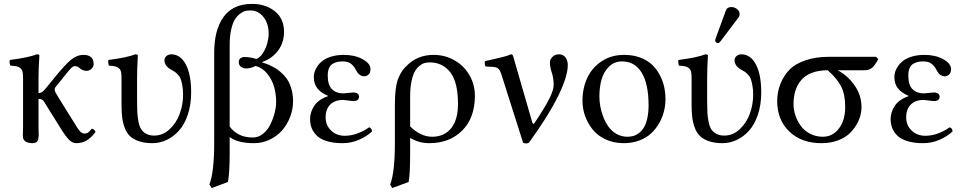

<svg xmlns="http://www.w3.org/2000/svg" viewBox="-20 -718 4900 976"><path d="M97.2 -316.9Q97.2 -339.4 95 -351.1Q92.8 -362.8 84.7 -370.4Q76.7 -377.9 65.7 -380.4Q54.7 -382.8 32.2 -384.8Q26.4 -402.3 29.8 -413.1Q125 -425.3 167 -441.9Q180.2 -441.9 180.2 -435.1Q175.8 -371.1 175.8 -321.3V-245.1Q186.5 -245.1 195.3 -251Q203.1 -257.3 217.8 -274.9L255.9 -321.8Q310.5 -389.2 340.8 -414.1Q371.6 -439 403.8 -439Q456.1 -439 456.1 -392.1Q456.1 -378.9 445.1 -368.4Q434.1 -357.9 419.9 -357.9Q399.9 -357.9 382.8 -373Q374 -381.8 360.8 -381.8Q351.6 -381.8 341.8 -372.1Q332 -362.3 307.1 -331.1L295.9 -316.9L261.2 -273.9Q257.8 -269.5 257.8 -261.2Q257.8 -252.9 276.9 -223.1L349.1 -106.9L359.4 -90.8L368.2 -76.2L375.5 -64.9Q379.9 -58.1 382.8 -55.2L388.7 -48.3Q392.6 -44.4 395.5 -43Q398.4 -41.5 402.3 -40.3Q406.2 -39.1 410.2 -39.1Q420.4 -39.1 427.5 -44.2Q434.6 -49.3 446.8 -64Q460.9 -60.5 465.8 -46.9Q441.4 -15.6 418.7 -2.9Q396 9.8 367.2 9.8Q349.1 9.8 332.5 -5.9Q315.9 -21.5 290 -63L216.8 -180.2Q215.8 -181.6 211.4 -189.2Q207 -196.8 205.8 -198.5Q204.6 -200.2 200.7 -205.1Q196.8 -210 193.8 -211.4Q190.9 -212.9 186 -214.4Q181.2 -215.8 175.8 -215.8V-71.8Q175.8 -65.4 176.3 -52.7Q176.8 -40 176.8 -33.2Q176.8 -26.4 175.5 -16.8Q174.3 -7.3 171.4 -2.4Q168.5 2.4 162.4 6.1Q156.2 9.8 147 9.8Q103.5 9.8 97.2 -17.1Q96.2 -21.5 96.2 -30.5Q96.2 -39.6 96.7 -52.7Q97.2 -65.9 97.2 -71.8Z M676.8 -321.3V-203.1Q676.8 -168 678 -145.8Q679.2 -123.5 684.1 -98.9Q689 -74.2 698 -60.5Q707 -46.9 723.4 -37.8Q739.7 -28.8 763.7 -28.8Q807.6 -28.8 842 -60.8Q876.5 -92.8 893.6 -139.6Q910.6 -186.5 910.6 -236.8Q910.6 -264.6 906.5 -285.6Q902.3 -306.6 897.9 -318.1Q893.6 -329.6 883.3 -339.8Q873 -350.1 867.9 -353.3Q862.8 -356.4 850.1 -363.8Q815.9 -382.8 815.9 -412.1Q815.9 -424.8 826.4 -433.3Q836.9 -441.9 850.1 -441.9Q897.5 -441.9 924.6 -390.4Q951.7 -338.9 951.7 -249Q951.7 -186 934.8 -135.5Q918 -85 889.9 -54Q861.8 -22.9 827.1 -6.6Q792.5 9.8 754.9 9.8Q715.8 9.8 687.3 0.2Q658.7 -9.3 641.6 -25.1Q624.5 -41 614.5 -66.9Q604.5 -92.8 601.1 -120.6Q597.7 -148.4 597.7 -187V-316.9Q597.7 -339.4 595.5 -351.1Q593.3 -362.8 585.2 -370.4Q577.1 -377.9 566.2 -380.4Q555.2 -382.8 532.7 -384.8Q531.2 -389.6 530.3 -398.9Q529.3 -408.2 530.8 -413.1Q626 -425.3 668 -441.9Q680.7 -441.9 680.7 -435.1Q676.8 -371.1 676.8 -321.3Z M1147.5 61Q1147.5 162.1 1138.7 207L1056.6 237.8L1044.4 220.2Q1068.8 156.7 1068.8 9.8V-449.2Q1068.8 -566.4 1116.7 -632.3Q1164.6 -698.2 1261.7 -698.2Q1330.1 -698.2 1377 -660.9Q1423.8 -623.5 1423.8 -556.2Q1423.8 -502 1393.8 -461.2Q1363.8 -420.4 1312.5 -402.8V-400.9L1336.4 -392.6Q1345.7 -389.2 1363.8 -380.1Q1381.8 -371.1 1394.3 -361.8Q1406.7 -352.5 1422.1 -336.7Q1437.5 -320.8 1447 -303Q1456.5 -285.2 1463.1 -259.3Q1469.7 -233.4 1469.7 -204.1Q1469.7 -162.1 1454.6 -123Q1439.5 -84 1413.6 -54.7Q1387.7 -25.4 1350.3 -7.8Q1313 9.8 1271.5 9.8Q1188 9.8 1147.5 -21.5ZM1147.5 -75.2Q1164.1 -50.8 1193.6 -34.9Q1223.1 -19 1265.6 -19Q1293.5 -19 1316.9 -37.8Q1340.3 -56.6 1354.2 -85Q1368.2 -113.3 1376 -143.8Q1383.8 -174.3 1383.8 -200.2Q1383.8 -239.7 1373.5 -276.1Q1363.3 -312.5 1338.9 -342.8Q1314.5 -373 1279.8 -382.8Q1253.9 -370.1 1231.4 -370.1Q1215.8 -370.1 1204.8 -378.4Q1193.8 -386.7 1193.8 -402.8Q1193.8 -415 1202.1 -421.6Q1210.4 -428.2 1222.7 -428.2Q1253.4 -428.2 1282.7 -418Q1301.8 -425.3 1316.7 -448.5Q1331.5 -471.7 1338.6 -497.8Q1345.7 -523.9 1345.7 -545.9Q1345.7 -598.6 1319.1 -631.8Q1292.5 -665 1251.5 -665Q1237.8 -665 1225.3 -661.6Q1212.9 -658.2 1198.2 -646.7Q1183.6 -635.3 1172.9 -617.2Q1162.1 -599.1 1154.8 -566.2Q1147.5 -533.2 1147.5 -490.2Z M1635.3 -121.1Q1635.3 -81.1 1663.1 -54.4Q1690.9 -27.8 1732.4 -27.8Q1793.9 -27.8 1856.4 -70.8Q1870.1 -66.4 1871.1 -49.8Q1843.3 -23.9 1804.2 -7.1Q1765.1 9.8 1721.2 9.8Q1673.8 9.8 1640.1 -1Q1606.4 -11.7 1588.9 -30Q1571.3 -48.3 1563.7 -68.6Q1556.2 -88.9 1556.2 -112.8Q1556.2 -147.5 1577.1 -179.7Q1598.1 -211.9 1647 -229V-231Q1611.3 -246.1 1593.3 -269Q1575.2 -292 1575.2 -327.1Q1575.2 -340.3 1579.6 -354.2Q1584 -368.2 1595.2 -383.8Q1606.4 -399.4 1623 -411.4Q1639.6 -423.3 1667 -431.2Q1694.3 -439 1728 -439Q1784.2 -439 1823.7 -417Q1863.3 -395 1863.3 -367.2Q1863.3 -347.7 1853.3 -338.9Q1843.3 -330.1 1831.1 -330.1Q1820.8 -330.1 1812.5 -335.2Q1804.2 -340.3 1799.6 -346.2Q1794.9 -352.1 1789.1 -362.8Q1778.8 -382.8 1763.7 -394.3Q1748.5 -405.8 1722.2 -405.8Q1708 -405.8 1697 -403.6Q1686 -401.4 1673.1 -394.8Q1660.2 -388.2 1653.1 -372.8Q1646 -357.4 1646 -334Q1646 -285.6 1667.7 -264.4Q1689.5 -243.2 1725.1 -243.2L1749.5 -245.6Q1773.9 -248 1776.4 -248Q1790 -248 1797.6 -242.2Q1805.2 -236.3 1805.2 -227.1Q1805.2 -204.1 1775.4 -204.1Q1771.5 -204.1 1750 -207Q1728.5 -210 1724.1 -210Q1682.1 -210 1658.7 -186.5Q1635.3 -163.1 1635.3 -121.1Z M2057.1 207 1974.1 237.8 1963.4 220.2Q1987.3 158.2 1987.3 9.8V-184.1Q1987.3 -233.4 1992.2 -268.8Q1997.1 -304.2 2007.3 -326.2Q2017.6 -348.1 2025.1 -358.6Q2032.7 -369.1 2046.4 -382.8Q2101.1 -439 2184.1 -439Q2242.7 -439 2291.3 -410.9Q2339.8 -382.8 2366.9 -335Q2394 -287.1 2394 -231Q2394 -118.7 2329.6 -54.4Q2265.1 9.8 2162.1 9.8Q2108.9 9.8 2064.9 -17.1V61Q2064.9 167 2057.1 207ZM2308.1 -189Q2308.1 -300.8 2268.8 -350.8Q2229.5 -400.9 2164.1 -400.9Q2149.9 -400.9 2137.2 -397.2Q2124.5 -393.6 2110.8 -382.1Q2097.2 -370.6 2087.4 -352.3Q2077.6 -334 2071.3 -302Q2064.9 -270 2064.9 -228V-75.2Q2119.1 -22.9 2176.3 -22.9Q2238.8 -22.9 2273.4 -66.2Q2308.1 -109.4 2308.1 -189Z M2528.3 -340.8Q2521.5 -361.8 2512.5 -369.4Q2503.4 -377 2485.4 -377.9L2448.2 -379.9Q2441.9 -393.1 2445.3 -407.2Q2457 -409.7 2478 -414.6L2509.3 -421.9L2533.7 -427.7Q2548.3 -431.2 2558.3 -434.6Q2568.4 -438 2577.1 -441.9Q2582 -441.9 2584.7 -439.5Q2587.4 -437 2589.4 -429.2L2685.1 -98.1Q2689.9 -81.1 2698.2 -94.2Q2751.5 -174.3 2772.9 -217.5Q2794.4 -260.7 2794.4 -286.1Q2794.4 -320.8 2784.9 -349.1Q2775.4 -377.4 2775.4 -400.9Q2775.4 -415.5 2788.1 -428.7Q2800.8 -441.9 2822.3 -441.9Q2843.3 -441.9 2854.7 -425.8Q2866.2 -409.7 2866.2 -387.2Q2866.2 -329.6 2817.1 -229.5Q2768.1 -129.4 2668.5 7.8Q2654.8 14.2 2639.2 7.8Z M2940.9 -205.1Q2940.9 -269.5 2965.3 -322Q2989.7 -374.5 3038.6 -406.7Q3087.4 -439 3152.8 -439Q3197.8 -439 3233.9 -425.5Q3270 -412.1 3293.7 -389.9Q3317.4 -367.7 3333.3 -337.9Q3349.1 -308.1 3356 -277.3Q3362.8 -246.6 3362.8 -213.9Q3362.8 -183.1 3355.2 -152.3Q3347.7 -121.6 3330.8 -92Q3314 -62.5 3290 -40Q3266.1 -17.6 3230 -3.9Q3193.8 9.8 3150.9 9.8Q3100.1 9.8 3058.8 -9.3Q3017.6 -28.3 2992.7 -59.6Q2967.8 -90.8 2954.3 -128.2Q2940.9 -165.5 2940.9 -205.1ZM3142.1 -405.8Q3102.1 -405.8 3075.2 -378.7Q3048.3 -351.6 3037.6 -313Q3026.9 -274.4 3026.9 -228Q3026.9 -203.6 3031.5 -177Q3036.1 -150.4 3047.1 -122.6Q3058.1 -94.7 3074 -72.8Q3089.8 -50.8 3114.5 -36.9Q3139.2 -22.9 3168.9 -22.9Q3184.6 -22.9 3198.5 -26.6Q3212.4 -30.3 3227.1 -41Q3241.7 -51.8 3252.4 -68.8Q3263.2 -85.9 3270 -115Q3276.9 -144 3276.9 -182.1Q3276.9 -291.5 3241.9 -348.6Q3207 -405.8 3142.1 -405.8Z M3697.8 -682.1Q3713.4 -682.1 3726.6 -671.9Q3739.7 -661.6 3739.7 -647Q3739.7 -636.2 3733.9 -628.9L3641.6 -506.8Q3635.7 -499 3629.9 -499Q3624 -499 3619.9 -502.9Q3615.7 -506.8 3615.7 -512.2Q3615.7 -516.1 3617.7 -522L3669.9 -665Q3675.8 -682.1 3697.8 -682.1ZM3574.7 -321.3V-203.1Q3574.7 -168 3575.9 -145.8Q3577.1 -123.5 3582 -98.9Q3586.9 -74.2 3595.9 -60.5Q3605 -46.9 3621.3 -37.8Q3637.7 -28.8 3661.6 -28.8Q3705.6 -28.8 3740 -60.8Q3774.4 -92.8 3791.5 -139.6Q3808.6 -186.5 3808.6 -236.8Q3808.6 -264.6 3804.4 -285.6Q3800.3 -306.6 3795.9 -318.1Q3791.5 -329.6 3781.2 -339.8Q3771 -350.1 3765.9 -353.3Q3760.7 -356.4 3748 -363.8Q3713.9 -382.8 3713.9 -412.1Q3713.9 -424.8 3724.4 -433.3Q3734.9 -441.9 3748 -441.9Q3795.4 -441.9 3822.5 -390.4Q3849.6 -338.9 3849.6 -249Q3849.6 -186 3832.8 -135.5Q3815.9 -85 3787.8 -54Q3759.8 -22.9 3725.1 -6.6Q3690.4 9.8 3652.8 9.8Q3613.8 9.8 3585.2 0.2Q3556.6 -9.3 3539.6 -25.1Q3522.5 -41 3512.5 -66.9Q3502.4 -92.8 3499 -120.6Q3495.6 -148.4 3495.6 -187V-316.9Q3495.6 -339.4 3493.4 -351.1Q3491.2 -362.8 3483.2 -370.4Q3475.1 -377.9 3464.1 -380.4Q3453.1 -382.8 3430.7 -384.8Q3429.2 -389.6 3428.2 -398.9Q3427.2 -408.2 3428.7 -413.1Q3523.9 -425.3 3565.9 -441.9Q3578.6 -441.9 3578.6 -435.1Q3574.7 -371.1 3574.7 -321.3Z M4373.5 -360.8H4237.8Q4287.6 -335.4 4323.5 -284.9Q4359.4 -234.4 4359.4 -171.9Q4359.4 -152.8 4353.8 -130.9Q4348.1 -108.9 4333.3 -83.5Q4318.4 -58.1 4296.4 -37.6Q4274.4 -17.1 4237.8 -3.7Q4201.2 9.8 4155.8 9.8Q4053.7 9.8 3992.2 -49.6Q3930.7 -108.9 3930.7 -204.1Q3930.7 -250 3947.5 -292.5Q3964.4 -335 3995.6 -366.2Q4023.4 -394 4075.2 -411.6Q4127 -429.2 4192.4 -429.2H4433.6L4444.3 -417Q4428.7 -387.7 4414.1 -374.3Q4399.4 -360.8 4373.5 -360.8ZM4162.6 -22.9Q4211.9 -22.9 4244.1 -64.2Q4276.4 -105.5 4276.4 -174.8Q4276.4 -239.3 4255.1 -279.8Q4233.9 -320.3 4187.5 -360.8Q4140.6 -360.8 4106.2 -347.4Q4071.8 -334 4052 -309.8Q4032.2 -285.6 4022.9 -255.4Q4013.7 -225.1 4013.7 -188Q4013.7 -161.1 4022.7 -133.3Q4031.7 -105.5 4049.1 -80.3Q4066.4 -55.2 4096.2 -39.1Q4126 -22.9 4162.6 -22.9Z M4586.4 -121.1Q4586.4 -81.1 4614.3 -54.4Q4642.1 -27.8 4683.6 -27.8Q4745.1 -27.8 4807.6 -70.8Q4821.3 -66.4 4822.3 -49.8Q4794.4 -23.9 4755.4 -7.1Q4716.3 9.8 4672.4 9.8Q4625 9.8 4591.3 -1Q4557.6 -11.7 4540 -30Q4522.5 -48.3 4514.9 -68.6Q4507.3 -88.9 4507.3 -112.8Q4507.3 -147.5 4528.3 -179.7Q4549.3 -211.9 4598.1 -229V-231Q4562.5 -246.1 4544.4 -269Q4526.4 -292 4526.4 -327.1Q4526.4 -340.3 4530.8 -354.2Q4535.2 -368.2 4546.4 -383.8Q4557.6 -399.4 4574.2 -411.4Q4590.8 -423.3 4618.2 -431.2Q4645.5 -439 4679.2 -439Q4735.4 -439 4774.9 -417Q4814.5 -395 4814.5 -367.2Q4814.5 -347.7 4804.4 -338.9Q4794.4 -330.1 4782.2 -330.1Q4772 -330.1 4763.7 -335.2Q4755.4 -340.3 4750.7 -346.2Q4746.1 -352.1 4740.2 -362.8Q4730 -382.8 4714.8 -394.3Q4699.7 -405.8 4673.3 -405.8Q4659.2 -405.8 4648.2 -403.6Q4637.2 -401.4 4624.3 -394.8Q4611.3 -388.2 4604.2 -372.8Q4597.2 -357.4 4597.2 -334Q4597.2 -285.6 4618.9 -264.4Q4640.6 -243.2 4676.3 -243.2L4700.7 -245.6Q4725.1 -248 4727.5 -248Q4741.2 -248 4748.8 -242.2Q4756.3 -236.3 4756.3 -227.1Q4756.3 -204.1 4726.6 -204.1Q4722.7 -204.1 4701.2 -207Q4679.7 -210 4675.3 -210Q4633.3 -210 4609.9 -186.5Q4586.4 -163.1 4586.4 -121.1Z"/></svg>

Font: Linux Libertine G
Style: Regular
Weight: 400
Designer: Philipp H. Poll
Foundry: Philipp H. Poll
Version: Version 4.7.5